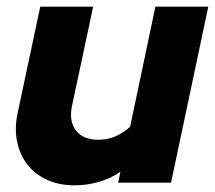

<svg xmlns="http://www.w3.org/2000/svg" viewBox="-20 -549 646 577"><path d="M260 -529Q244 -454 228 -379Q212 -304 196 -229Q187 -184 208.5 -156.5Q230 -129 275 -129Q304 -129 327.5 -139.5Q351 -150 371 -168Q390 -259 409 -348.5Q428 -438 447 -529H606Q578 -396 550 -264.5Q522 -133 494 0H335Q337 -8 338.5 -16.5Q340 -25 342 -33Q312 -12 276 -2Q240 8 204 8Q157 8 120.5 -9Q84 -26 61.5 -55.5Q39 -85 31 -125.5Q23 -166 34 -214Q51 -293 67.5 -371.5Q84 -450 101 -529Z"/></svg>

Font: Rosa Sans Black
Style: Italic
Weight: 900
Italic angle: -12°
Designer: Pentagram / MCKL
Foundry: Pentagram / MCKL
Version: Version 1.005;September 16, 2019;FontCreator 11.5.0.2425 64-